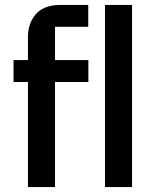

<svg xmlns="http://www.w3.org/2000/svg" viewBox="-20 -760 640 780"><path d="M93.5 0V-427H35V-516H93.5V-608Q93.5 -666 126 -703Q158.5 -740 226.5 -740H338.5V-651H203.5V-516H339V-427H203.5V0ZM406.5 0V-740H516.5V0Z"/></svg>

Font: Lilex Medium
Style: Regular
Weight: 500
Designer: Mike Abbink, Paul van der Laan, Pieter van Rosmalen, Mikhael Khrustik
Foundry: Mikhael Khrustik
Version: Version 1.100